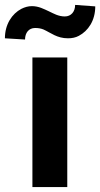

<svg xmlns="http://www.w3.org/2000/svg" viewBox="-67 -762 408 782"><path d="M207 0V-528H65V0ZM197 -695C171 -695 151 -707 132 -716C112 -725 91 -737 63 -737C48 -737 34 -733 20 -726C-18 -706 -47 -663 -47 -606L35 -601C35 -628 50 -648 76 -648C89 -648 100 -646 110 -642C141 -628 165 -606 210 -606C226 -606 241 -609 254 -616C292 -636 321 -678 321 -736L239 -742C239 -715 223 -695 197 -695Z"/></svg>

Font: Asimov
Style: Regular
Weight: 500
Designer: Google
Version: Version 2.000980; 2014